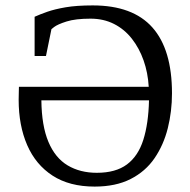

<svg xmlns="http://www.w3.org/2000/svg" viewBox="-20 -678 702 710"><path d="M330 12Q237 12 174.5 -28.5Q112 -69 80.5 -141.5Q49 -214 49 -309Q49 -324 49.5 -335.5Q50 -347 50 -357H530Q527 -409 511 -454.5Q495 -500 467.5 -535Q440 -570 401.5 -589.5Q363 -609 315 -609Q259 -609 226 -598.5Q193 -588 180 -578Q167 -568 170 -569L150 -471H108V-616Q128 -625 155 -634.5Q182 -644 222.5 -651Q263 -658 323 -658Q471 -658 543.5 -576.5Q616 -495 616 -333Q616 -266 600.5 -204Q585 -142 551.5 -93Q518 -44 463 -16Q408 12 330 12ZM338 -39Q408 -39 449.5 -70Q491 -101 510 -161Q529 -221 531 -307H133Q134 -213 159 -153.5Q184 -94 230 -66.5Q276 -39 338 -39Z"/></svg>

Font: Faustina Light
Style: Regular
Weight: 300
Designer: Alfonso Garcia
Foundry: http://www.omnibus-type.com
Version: Version 1.200